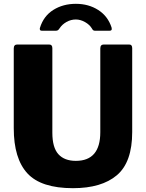

<svg xmlns="http://www.w3.org/2000/svg" viewBox="-20 -975 764 1005"><path d="M362 10Q195 10 123.5 -67.5Q52 -145 52 -304V-721Q52 -742 70 -742H237Q254 -742 254 -723V-280Q254 -203 285.5 -168Q317 -133 377 -133Q505 -133 505 -283V-721Q505 -742 523 -742H656Q672 -742 672 -723V-284Q672 -126 592 -58Q512 10 362 10ZM479 -814Q473 -814 469 -816Q465 -818 461 -826Q449 -846 425 -859.5Q401 -873 377 -873Q351 -873 328 -860Q305 -847 292 -827Q287 -819 282.5 -816.5Q278 -814 270 -814H199Q192 -814 189.5 -818.5Q187 -823 189 -829Q208 -891 259 -923Q310 -955 377 -955Q444 -955 494.5 -922.5Q545 -890 564 -831Q565 -828 565 -823Q565 -814 552 -814Z"/></svg>

Font: Libre Franklin ExtraBold
Style: Regular
Weight: 800
Designer: Pablo Impallari, Rodrigo Fuenzalida
Foundry: Impallari Type
Version: Version 1.002; ttfautohint (v1.5)